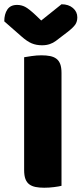

<svg xmlns="http://www.w3.org/2000/svg" viewBox="-48 -874 382 899"><path d="M240 -4Q229 -1 205.5 2Q182 5 159 5Q136 5 118.5 1.5Q101 -2 89 -11Q77 -20 71 -36Q65 -52 65 -78V-606Q76 -608 100 -611.5Q124 -615 146 -615Q169 -615 186.5 -611.5Q204 -608 216 -599Q228 -590 234 -574Q240 -558 240 -532ZM145 -778 240 -854Q273 -854 293.5 -836.5Q314 -819 314 -793Q314 -773 304.5 -759Q295 -745 268 -724L213 -682Q201 -673 185 -667.5Q169 -662 149 -662Q122 -662 100.5 -671Q79 -680 53 -703L-28 -774Q-28 -808 -13.5 -829.5Q1 -851 32 -851Q52 -851 69.5 -842Q87 -833 119 -803Z"/></svg>

Font: Baloo Da
Style: Regular
Weight: 400
Designer: Noopur Datye and Ek Type
Foundry: Ek Type
Version: Version 1.443;PS 1.000;hotconv 16.6.51;makeotf.lib2.5.65220;